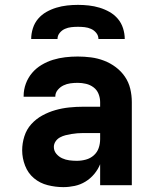

<svg xmlns="http://www.w3.org/2000/svg" viewBox="-20 -760 640 788"><path d="M240 8Q208 8 176 0Q144 -8 119.5 -28.5Q95 -49 83 -80Q71 -111 71 -143Q71 -172 80 -200.5Q89 -229 108.5 -250.5Q128 -272 153.5 -286Q179 -300 207 -308Q235 -316 264 -319Q293 -322 322 -322H391V-341Q391 -358 384.5 -374.5Q378 -391 364 -401.5Q350 -412 333 -416Q316 -420 299 -420Q284 -420 269 -418Q254 -416 240.5 -409.5Q227 -403 217 -391Q207 -379 207 -364V-363H77V-366Q77 -392 86 -416.5Q95 -441 111.5 -460.5Q128 -480 150.5 -493.5Q173 -507 197.5 -514.5Q222 -522 247.5 -525Q273 -528 299 -528Q326 -528 353.5 -524.5Q381 -521 407 -511Q433 -501 455 -484.5Q477 -468 492.5 -445.5Q508 -423 514.5 -396Q521 -369 521 -341V0H391V-86Q382 -64 366.5 -45.5Q351 -27 330.5 -14.5Q310 -2 286.5 3Q263 8 240 8ZM295 -100Q314 -100 332.5 -105Q351 -110 365 -122.5Q379 -135 385 -152.5Q391 -170 391 -189V-214H322Q310 -214 297.5 -213Q285 -212 273 -210Q261 -208 249 -205Q237 -202 226 -196Q215 -190 208 -179.5Q201 -169 201 -157Q201 -141 211 -129Q221 -117 235 -110.5Q249 -104 264.5 -102Q280 -100 295 -100ZM108 -600Q108 -622 115 -644Q122 -666 136.5 -683Q151 -700 170.5 -711Q190 -722 211.5 -728.5Q233 -735 255.5 -737.5Q278 -740 300 -740Q322 -740 344.5 -737.5Q367 -735 388.5 -728.5Q410 -722 429.5 -711Q449 -700 463.5 -683Q478 -666 485 -644Q492 -622 492 -600H384Q384 -614 375 -625Q366 -636 353.5 -641.5Q341 -647 327.5 -648.5Q314 -650 300 -650Q286 -650 272.5 -648.5Q259 -647 246.5 -641.5Q234 -636 225 -625Q216 -614 216 -600Z"/></svg>

Font: Iosevka Extrabold Extended
Style: Regular
Weight: 800
Width: 7
Monospace: yes
Designer: Belleve Invis
Foundry: Belleve Invis
Version: Version 32.5.0; ttfautohint (v1.8.4)